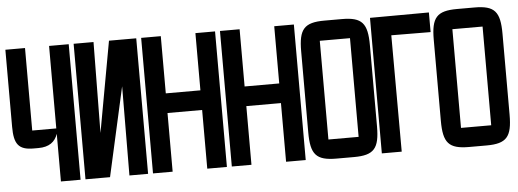

<svg xmlns="http://www.w3.org/2000/svg" viewBox="-42 -665 2100 779"><g transform="rotate(-5 1007.5 -276.0)"><path d="M178 -552V-216H80V-552H0V-238C0 -168 18 -143 79 -143H99C143 -143 167 -162 178 -194V0H258V-552Z M459 -363 457 0H533V-552H422L355 -182L359 -552H278V0H378Z M633 0V-239H774V0H854V-552H774V-319H633V-552H553V0Z M954 0V-239H1095V0H1175V-552H1095V-319H954V-552H874V0Z M1371 5C1453 5 1475 -21 1475 -111V-441C1475 -531 1453 -557 1371 -557H1300C1217 -557 1195 -531 1195 -441V-111C1195 -21 1217 5 1300 5ZM1274 -477H1397V-75H1274Z M1566 0 1565 -474 1725 -473V-553L1485 -552V0Z M1911 5C1993 5 2015 -21 2015 -111V-441C2015 -531 1993 -557 1911 -557H1840C1757 -557 1735 -531 1735 -441V-111C1735 -21 1757 5 1840 5ZM1814 -477H1937V-75H1814Z"/></g></svg>

Font: Queering
Style: Regular
Weight: 400
Designer: Adam Naccarato
Foundry: adamnac
Version: Version 2.000;hotconv 1.0.109;makeotfexe 2.5.65596